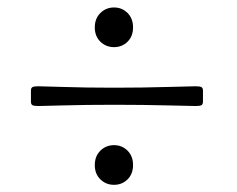

<svg xmlns="http://www.w3.org/2000/svg" viewBox="-20 -519 651 527"><path d="M255.6 -404.5Q240.2 -419.4 240.2 -443.8Q240.2 -468.3 255.6 -483.4Q271 -498.5 293 -498.5Q314.9 -498.5 330.1 -483.4Q345.2 -468.3 345.2 -443.8Q345.2 -419.4 330.1 -404.5Q314.9 -389.6 293 -389.6Q271 -389.6 255.6 -404.5ZM288.1 -231.4Q215.8 -231.4 154.5 -229.7Q93.3 -228 85 -228Q73.7 -228 69.3 -230.2Q64.9 -232.4 64.9 -240.2V-270Q64.9 -277.8 69.3 -280Q73.7 -282.2 85 -282.2Q93.3 -282.2 154.5 -280.3Q215.8 -278.3 288.1 -278.3H298.3Q370.6 -278.3 439.7 -280.3Q508.8 -282.2 517.1 -282.2Q528.3 -282.2 532.7 -280Q537.1 -277.8 537.1 -270V-240.2Q537.1 -232.4 532.7 -230.2Q528.3 -228 517.1 -228Q508.8 -228 439.7 -229.7Q370.6 -231.4 298.3 -231.4ZM255.6 -26.6Q240.2 -41.5 240.2 -65.9Q240.2 -90.3 255.6 -105.5Q271 -120.6 293 -120.6Q314.9 -120.6 330.1 -105.5Q345.2 -90.3 345.2 -65.9Q345.2 -41.5 330.1 -26.6Q314.9 -11.7 293 -11.7Q271 -11.7 255.6 -26.6Z"/></svg>

Font: Cooper*
Style: Regular
Weight: 400
Designer: Owen Earl
Foundry: indestructible type*
Version: Version 0.001